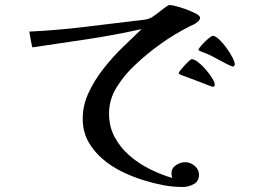

<svg xmlns="http://www.w3.org/2000/svg" viewBox="-20 -725 1040 766"><path d="M778 -655Q778 -647 773 -642Q768 -637 762 -633Q757 -629 751 -626.5Q745 -624 739 -621Q679 -591 622.5 -551Q566 -511 517 -464Q477 -427 446 -378Q415 -329 415 -271Q415 -220 437.5 -178Q460 -136 497 -104Q534 -72 578.5 -50Q623 -28 667 -15Q664 -24 664 -33Q664 -54 682 -66Q700 -78 719 -78Q739 -78 756.5 -63.5Q774 -49 774 -28Q774 -2 753 9.5Q732 21 709 21Q669 21 630 13.5Q591 6 553 -6Q510 -19 467 -40Q424 -61 388.5 -91.5Q353 -122 331.5 -161.5Q310 -201 310 -252Q310 -304 333 -354Q356 -404 392 -450Q428 -496 469 -536Q510 -576 545 -609Q437 -585 328 -568.5Q219 -552 109 -536Q105 -552 102.5 -567.5Q100 -583 97 -599Q203 -604 308 -616.5Q413 -629 519 -642Q532 -644 546 -645Q560 -646 573 -650Q585 -654 602.5 -667.5Q620 -681 635.5 -693Q651 -705 657 -705Q664 -705 683.5 -700Q703 -695 724.5 -687Q746 -679 762 -670.5Q778 -662 778 -655ZM837 -386Q837 -385 835.5 -382Q834 -379 832 -379Q823 -379 813 -384Q785 -395 757.5 -405.5Q730 -416 702 -426Q701 -427 697 -429Q693 -431 693 -433Q693 -437 704.5 -450.5Q716 -464 728.5 -476.5Q741 -489 745 -489Q755 -489 770.5 -477Q786 -465 801 -447.5Q816 -430 826.5 -413Q837 -396 837 -386ZM917 -467Q917 -466 915 -463.5Q913 -461 911 -459Q904 -460 884 -470Q864 -480 843.5 -491.5Q823 -503 813 -507Q810 -509 800 -512.5Q790 -516 781 -520Q772 -524 772 -526Q772 -531 784 -544.5Q796 -558 810 -570Q824 -582 829 -582Q839 -582 854 -568Q869 -554 883.5 -534Q898 -514 907.5 -495.5Q917 -477 917 -467Z"/></svg>

Font: Kaisei Decol Medium
Style: Regular
Weight: 500
Designer: Font-Kai, 金井和夫
Foundry: KAZUO KANAI
Version: Version 5.003